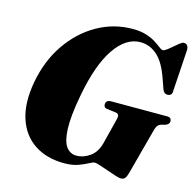

<svg xmlns="http://www.w3.org/2000/svg" viewBox="-105 -822 963 943"><g transform="rotate(15 376.0 -351.0)"><path d="M457 -713Q498.5 -713 527.2 -703.5Q556 -694 575 -681.8Q594 -669.5 605.8 -660Q617.5 -650.5 625 -650.5Q632.5 -650.5 645 -659.8Q657.5 -669 671.2 -681.2Q685 -693.5 697.2 -702.8Q709.5 -712 716.5 -712Q739.5 -712 740.5 -683L727 -471Q727.5 -457.5 721.5 -451.5Q715.5 -445.5 706.5 -445Q687 -443.5 679 -464L661.5 -513.5Q635 -591.5 596.8 -625.8Q558.5 -660 510.5 -660Q437 -660 379.8 -576.2Q322.5 -492.5 292 -326.5Q272 -218 274.8 -155.5Q277.5 -93 297.5 -66.5Q317.5 -40 349.5 -40Q384.5 -40 417.5 -63.2Q450.5 -86.5 463 -136.5L496 -267.5Q502 -292 481.5 -295L434 -301Q419 -303.5 419 -319.5Q419 -342 447 -342H728.5Q743 -342 747.8 -336.5Q752.5 -331 752.5 -323Q752.5 -307.5 734.5 -300.5L710 -294Q693.5 -288.5 686 -264.5L621.5 -23Q616 -3.5 608.8 4Q601.5 11.5 588.5 11.5Q580.5 11.5 560.5 5.2Q540.5 -1 517 -9.5Q493.5 -18 473.8 -24.2Q454 -30.5 447 -30.5Q437.5 -30.5 418.5 -20Q399.5 -9.5 370.5 1Q341.5 11.5 301.5 11.5Q211 11.5 149 -29.8Q87 -71 61.8 -148.2Q36.5 -225.5 56 -334.5Q77 -448.5 135.5 -533.5Q194 -618.5 277.5 -665.8Q361 -713 457 -713Z"/></g></svg>

Font: Fraunces 72pt Black
Style: Italic
Weight: 900
Italic angle: -16°
Version: Version 1.000;[b76b70a41]